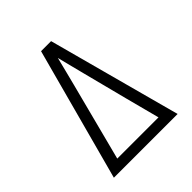

<svg xmlns="http://www.w3.org/2000/svg" viewBox="-200 -868 1001 1001"><g transform="rotate(-45 300.0 -367.5)"><path d="M65 0 263 -735H337L535 0ZM452 -58 403 -245 340 -490Q330 -529 320 -568.5Q310 -608 300 -648Q290 -608 280 -568.5Q270 -529 260 -490L148 -58Z"/></g></svg>

Font: Iosevka Custom Light Extended
Style: Regular
Weight: 300
Width: 7
Monospace: yes
Designer: Belleve Invis
Foundry: Belleve Invis
Version: Version 11.2.4; ttfautohint (v1.8.4)